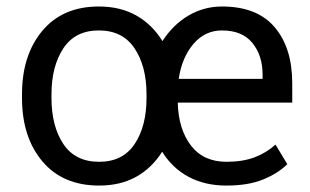

<svg xmlns="http://www.w3.org/2000/svg" viewBox="-20 -558 948 588"><path d="M47.4 -269.5Q47.4 -389.2 109.6 -463.6Q171.9 -538.1 282.7 -538.1Q348.6 -538.1 397.5 -510.5Q446.3 -482.9 477.5 -432.1Q509.8 -482.4 557.1 -510.3Q604.5 -538.1 659.7 -538.1Q767.1 -538.1 821 -474.9Q875 -411.6 875 -302.7V-243.7H524.4Q526.4 -162.6 564.7 -112.5Q603 -62.5 673.3 -62.5Q723.6 -62.5 760 -76.4Q796.4 -90.3 823.7 -115.2L859.9 -55.2Q830.6 -26.4 785.2 -8.1Q739.7 10.3 673.3 10.3Q607.4 10.3 557.6 -16.4Q507.8 -43 476.6 -93.3Q444.8 -43 396.7 -16.4Q348.6 10.3 283.7 10.3Q172.4 10.3 109.9 -63.7Q47.4 -137.7 47.4 -257.8ZM137.7 -257.8Q137.7 -171.4 174.1 -116.9Q210.4 -62.5 283.7 -62.5Q356 -62.5 392.3 -116.9Q428.7 -171.4 428.7 -257.8V-269.5Q428.7 -355 392.1 -409.9Q355.5 -464.8 282.7 -464.8Q210 -464.8 173.8 -409.7Q137.7 -354.5 137.7 -269.5ZM659.7 -464.8Q607.9 -464.8 572.5 -423.6Q537.1 -382.3 527.3 -316.4H784.2V-329.1Q784.2 -388.2 752.9 -426.5Q721.7 -464.8 659.7 -464.8Z"/></svg>

Font: Roboto Web
Style: Regular
Weight: 400
Designer: Google
Version: Version 1.200310; 2013